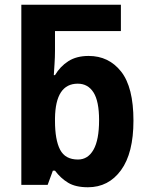

<svg xmlns="http://www.w3.org/2000/svg" viewBox="-20 -780 624 810"><path d="M351 10Q299 10 267.5 -9Q236 -28 212 -60H203L181 0H70V-760H490V-649H212V-566Q212 -540 210 -509.5Q208 -479 207 -463H212Q234 -500 268.5 -522Q303 -544 354 -544Q439 -544 491 -478Q543 -412 543 -271Q543 -134 490.5 -62Q438 10 351 10ZM309 -107Q351 -107 374.5 -148.5Q398 -190 398 -273Q398 -353 374.5 -390Q351 -427 308 -427Q214 -427 212 -281V-270Q212 -190 233.5 -148.5Q255 -107 309 -107Z"/></svg>

Font: Noto Sans SemiCondensed
Style: Bold
Weight: 700
Width: 4
Designer: Monotype Design Team
Foundry: Monotype Imaging Inc.
Version: Version 2.013; ttfautohint (v1.8.4.7-5d5b)